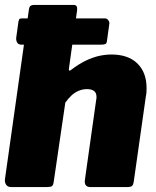

<svg xmlns="http://www.w3.org/2000/svg" viewBox="-45 -762 636 782"><path d="M391 -598Q390 -585 384 -582.5Q378 -580 363 -580H43Q30 -580 25 -588.5Q20 -597 21 -608L30 -673Q32 -683 34.5 -685Q37 -687 44 -687H383Q391 -687 396.5 -679Q402 -671 400 -663ZM1 0Q-13 0 -19.5 -9Q-26 -18 -25 -31L73 -725Q75 -736 80.5 -739Q86 -742 95 -742H255Q272 -742 269 -720L236 -485Q233 -469 244 -477Q277 -502 305.5 -515.5Q334 -529 359.5 -534.5Q385 -540 409 -540Q477 -540 514.5 -503.5Q552 -467 552 -403Q552 -395 551.5 -386.5Q551 -378 549 -369L500 -24Q498 -9 492.5 -4.5Q487 0 471 0H324Q296 0 301 -31L347 -357Q348 -360 348 -362.5Q348 -365 348 -367Q348 -384 338 -391.5Q328 -399 309 -399Q292 -399 276 -392.5Q260 -386 246.5 -373.5Q233 -361 221 -344L174 -23Q172 -7 166 -3.5Q160 0 142 0Z"/></svg>

Font: Libre Franklin Black
Style: Italic
Weight: 900
Italic angle: -8°
Designer: Pablo Impallari, Rodrigo Fuenzalida, Nhung Nguyen
Foundry: Impallari Type
Version: Version 3.000